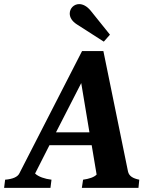

<svg xmlns="http://www.w3.org/2000/svg" viewBox="-75 -916 709 936"><path d="M431 -713 461 -747 367 -864C348 -887 328 -896 311 -896C285 -896 265 -875 265 -850C265 -832 275 -813 300 -797ZM-55 0H171L176 -40C143 -44 113 -54 96 -70L166 -208H372L396 -65C384 -52 359 -44 330 -40L324 0H600L604 -40C574 -46 554 -57 549 -80L429 -667H325L19 -70C11 -54 -12 -43 -50 -40ZM198 -271 321 -511 361 -271Z"/></svg>

Font: Caladea
Style: Bold Italic
Weight: 700
Italic angle: -9°
Designer: Carolina Giovagnoli and Andres Torresi
Foundry: Carolina Giovagnoli & Andres Torresi
Version: Version 1.001;hotconv 1.0.109;makeotfexe 2.5.65596